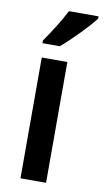

<svg xmlns="http://www.w3.org/2000/svg" viewBox="-88 -808 459 850"><g transform="rotate(10 142.0 -383.0)"><path d="M284 -756V-766H151C128 -721 94 -667 60 -618V-606H138C184 -645 256 -718 284 -756ZM183 0V-543H68V0Z"/></g></svg>

Font: Noto Sans Tamil Condensed SemiBold
Style: Regular
Weight: 600
Width: 3
Designer: Jelle Bosma - Monotype Design Team
Foundry: Monotype Imaging Inc.
Version: Version 2.004